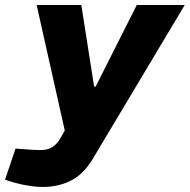

<svg xmlns="http://www.w3.org/2000/svg" viewBox="-87 -536 756 765"><path d="M82 209Q61 209 33 205Q5 201 -29 192L-67 180L-25 56L16 59Q31 60 46 61Q61 62 73 62Q102 62 120 51Q138 40 151 19L182 -35L189 6H176L59 -516H237L288 -191H294L458 -516H649L282 98Q245 159 195 184Q145 209 82 209Z"/></svg>

Font: REM
Style: Bold Italic
Weight: 700
Italic angle: -11°
Designer: Octavio Pardo
Foundry: Ashler Design
Version: Version 1.005;gftools[0.9.28]